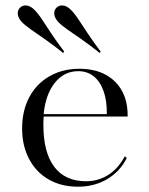

<svg xmlns="http://www.w3.org/2000/svg" viewBox="-20 -682 552 713"><path d="M269.4 11.3Q207.3 11.3 160.5 -15.7Q113.7 -42.7 87.9 -91.9Q62.1 -141.1 62.1 -204.8Q62.1 -271 88.7 -321Q115.3 -371 163.7 -398.8Q212.1 -426.6 275 -426.6Q331.5 -426.6 371.8 -404.8Q412.1 -383.1 433.5 -343.5Q454.8 -304 454 -249.2H108.1L107.3 -258.1H376.6Q377.4 -308.1 364.5 -344Q351.6 -379.8 327.8 -398.8Q304 -417.7 270.2 -417.7Q217.7 -417.7 183.1 -373.8Q148.4 -329.8 141.9 -255.6L142.7 -254.8Q141.9 -246.8 141.5 -237.9Q141.1 -229 141.1 -217.7Q141.1 -116.1 181.5 -62.5Q221.8 -8.9 300 -8.9Q343.5 -8.9 380.6 -31.5Q417.7 -54 443.5 -101.6L450.8 -95.2Q425.8 -45.2 378.2 -16.9Q330.6 11.3 269.4 11.3ZM214.5 -485.5Q178.2 -514.5 148 -535.5Q117.7 -556.5 95.2 -572.2Q72.6 -587.9 60.5 -600.8Q46.8 -616.1 46 -630.2Q45.2 -644.4 54 -653.2Q63.7 -662.9 77.8 -661.7Q91.9 -660.5 106.5 -646.8Q120.2 -633.9 135.5 -610.5Q150.8 -587.1 171 -556.9Q191.1 -526.6 218.5 -490.3ZM350 -485.5Q313.7 -514.5 283.5 -535.5Q253.2 -556.5 230.6 -572.2Q208.1 -587.9 196 -600.8Q182.3 -616.1 181.5 -630.2Q180.6 -644.4 189.5 -653.2Q199.2 -662.9 213.3 -661.7Q227.4 -660.5 241.9 -646.8Q255.6 -633.9 271 -610.5Q286.3 -587.1 306.5 -556.9Q326.6 -526.6 354 -490.3Z"/></svg>

Font: Playfair 144pt SemiExpanded Light
Style: Regular
Weight: 300
Width: 6
Designer: Claus Eggers Sørensen
Foundry: Claus Eggers Sørensen
Version: Version 2.203